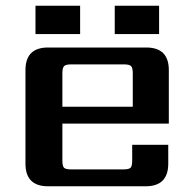

<svg xmlns="http://www.w3.org/2000/svg" viewBox="-20 -651 670 671"><path d="M260 -631V-532H104V-631ZM536 -631V-532H381V-631ZM148 -485H491Q570 -485 570 -406V-219H198V-90Q198 -70 204 -64.5Q210 -59 229 -59H411Q430 -59 436 -64.5Q442 -70 442 -90V-145H568V-79Q568 0 489 0H148Q69 0 69 -79V-406Q69 -485 148 -485ZM198 -278H444V-395Q444 -414 438 -420Q432 -426 413 -426H229Q210 -426 204 -420Q198 -414 198 -395Z"/></svg>

Font: Sarpanch SemiBold
Style: Regular
Weight: 600
Designer: Manushi Parikh (Devanagari and Latin), Jyotish Sonowal (Devanagari)
Foundry: Indian Type Foundry
Version: Version 2.004;PS 1.0;hotconv 1.0.78;makeotf.lib2.5.61930; tt